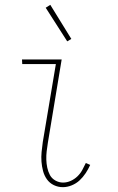

<svg xmlns="http://www.w3.org/2000/svg" viewBox="-20 -766 490 794"><path d="M240 8Q220 8 202.5 -0.5Q185 -9 174 -24.5Q163 -40 158 -59Q153 -78 151.5 -97.5Q150 -117 152 -137.5Q154 -158 157 -179L211 -501H72L71 -520H235L178 -176Q175 -158 173 -140.5Q171 -123 171.5 -106Q172 -89 175.5 -72.5Q179 -56 186.5 -42Q194 -28 209 -19.5Q224 -11 241 -11Q257 -11 272.5 -18Q288 -25 300 -36.5Q312 -48 320 -62.5Q328 -77 335 -92L353 -84Q345 -66 334 -49.5Q323 -33 309 -20Q295 -7 276.5 0.5Q258 8 240 8ZM258 -595 169 -734 188 -746 275 -605Z"/></svg>

Font: Iosevka Etoile Thin
Style: Italic
Weight: 100
Italic angle: -9°
Designer: Belleve Invis
Foundry: Belleve Invis
Version: Version 22.1.2; ttfautohint (v1.8.4)